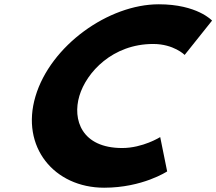

<svg xmlns="http://www.w3.org/2000/svg" viewBox="-20 -860 1008 895"><path d="M549.6 -170C360.6 -170 316.9 -302 350 -413C382.7 -523 505 -655 694 -655C790 -655 840.8 -604 840.8 -604L968.5 -764C968.5 -764 899.1 -840 720.1 -840C486.1 -840 215.9 -648 145.4 -411C75.1 -175 232.5 15 465.5 15C644.5 15 759.2 -61 759.2 -61L726.8 -221C726.8 -221 645.6 -170 549.6 -170Z"/></svg>

Font: Hussar
Style: BdOblThree
Weight: 700
Foundry: Cannot Into Space Fonts
Version: Version 2.00